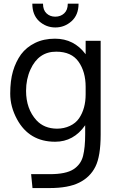

<svg xmlns="http://www.w3.org/2000/svg" viewBox="-20 -752 620 1018"><path d="M187.5 -639.6Q151.4 -672.9 151.4 -732.4H208Q208 -698.7 226.6 -681.2Q245.1 -663.6 272.9 -663.6Q301.3 -663.6 320.3 -681.2Q339.4 -698.7 339.4 -732.4H396.5Q396.5 -672.9 359.4 -639.6Q322.3 -606.4 273.4 -606.4Q224.6 -606.4 187.5 -639.6ZM431.6 -87.9Q370.6 -0.5 272.5 -0.5Q134.8 -0.5 70.3 -119.6Q34.2 -186 34.2 -255.4Q34.2 -324.7 48.8 -374.5Q63.5 -424.3 91.3 -463.4Q120.1 -502 166 -524.4Q211.9 -546.9 271.5 -546.9Q372.6 -546.9 434.1 -464.4V-535.6H513.7V-38.6Q513.7 76.2 485.8 131.8Q458 187.5 399.9 216.3Q342.3 245.1 242.7 245.1H152.3L145 171.4H244.6Q329.6 171.4 369.6 145.5Q409.2 119.6 420.4 74.7Q431.6 30.3 431.6 -40.5ZM434.1 -252V-291.5Q434.1 -371.6 396.5 -424.8Q358.9 -478 278.3 -478Q184.6 -478.5 141.6 -383.8Q118.2 -332.5 118.2 -270.5Q118.2 -174.8 173.3 -114.3Q213.9 -70.3 282.2 -69.8Q319.3 -69.8 350.6 -84.5Q381.8 -99.1 399.4 -125Q434.1 -176.3 434.1 -252Z"/></svg>

Font: Oxygen-Regular
Style: Regular
Weight: 400
Designer: Vernon Adams
Foundry: Vernon Adams
Version: Version Release 0.2.3 webfont; ttfautohint (v0.93.3-1d66) -l